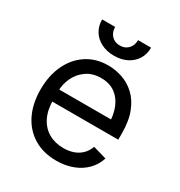

<svg xmlns="http://www.w3.org/2000/svg" viewBox="-177 -866 934 998"><g transform="rotate(30 290.0 -366.5)"><path d="M305.7 11.7Q227.1 11.7 169.7 -23.4Q112.3 -58.6 81.5 -121.8Q50.8 -185.1 50.8 -268.6Q50.8 -352.5 81.1 -416.5Q111.3 -480.5 166.3 -516.6Q221.2 -552.7 294.9 -552.7Q337.4 -552.7 379.4 -538.6Q421.4 -524.4 455.8 -492.7Q490.2 -460.9 510.7 -408.7Q531.2 -356.4 531.2 -280.3V-244.1H110.4V-316.4H485.8L447.3 -289.1Q447.3 -343.8 430.2 -386.2Q413.1 -428.7 379.2 -453.1Q345.2 -477.5 294.9 -477.5Q244.6 -477.5 208.7 -452.9Q172.9 -428.2 153.8 -388.7Q134.8 -349.1 134.8 -303.7V-255.9Q134.8 -193.8 156.2 -150.9Q177.7 -107.9 216.3 -85.7Q254.9 -63.5 305.7 -63.5Q338.4 -63.5 365.2 -73Q392.1 -82.5 411.6 -101.8Q431.2 -121.1 441.4 -149.4L522.5 -126Q509.8 -85 479.7 -54Q449.7 -22.9 405.3 -5.6Q360.8 11.7 305.7 11.7ZM293 -610.8Q249.5 -610.8 216.3 -627.7Q183.1 -644.5 164.6 -674.3Q146 -704.1 146 -743.7H224.1Q224.1 -711.9 243.2 -691.9Q262.2 -671.9 293 -671.9Q323.7 -671.9 342.8 -691.9Q361.8 -711.9 361.8 -743.7H439.9Q439.9 -704.1 421.4 -674.3Q402.8 -644.5 369.9 -627.7Q336.9 -610.8 293 -610.8Z"/></g></svg>

Font: Inter V
Style: 
Weight: 400
Designer: Rasmus Andersson
Foundry: rsms
Version: Version 4.000;git-a3f224843